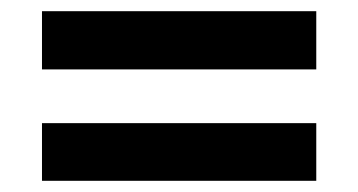

<svg xmlns="http://www.w3.org/2000/svg" viewBox="-20 -459 640 343"><path d="M55 -335V-439H545V-335ZM55 -136V-239H545V-136Z"/></svg>

Font: Mulish ExtraLight ExtraBold
Style: Regular
Weight: 800
Version: Version 3.603